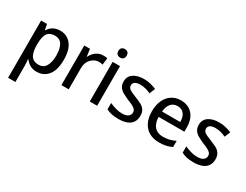

<svg xmlns="http://www.w3.org/2000/svg" viewBox="-94 -1462 3064 2392"><g transform="rotate(30 1438.0 -266.0)"><path d="M85 253V-570H170L185 -491H190Q206 -517 229 -537.5Q252 -558 284 -569.5Q316 -581 357 -581Q455 -581 515 -507Q575 -433 575 -287Q575 -238 568 -197Q561 -156 549 -123Q490 11 353 11Q295 11 254 -13.5Q213 -38 190 -73H184Q186 -55 188 -27.5Q190 0 190 22V253ZM331 -77Q402 -77 434.5 -135Q467 -193 467 -287Q467 -384 434 -439Q401 -494 331 -494Q258 -494 224 -448Q190 -402 190 -287Q190 -247 195 -209.5Q200 -172 214.5 -142Q229 -112 257 -94.5Q285 -77 331 -77Z M706 0V-570H788L802 -467H807Q833 -520 876.5 -550.5Q920 -581 972 -581Q987 -581 1004.5 -580Q1022 -579 1034 -574L1022 -477Q1011 -481 996 -483Q981 -485 967 -485Q933 -485 897 -465.5Q861 -446 836 -406Q811 -366 811 -302V0Z M1114 0V-570H1220V0ZM1168 -662Q1143 -662 1125 -677Q1107 -692 1107 -724Q1107 -756 1125 -770.5Q1143 -785 1168 -785Q1192 -785 1209.5 -770.5Q1227 -756 1227 -724Q1227 -692 1209.5 -677Q1192 -662 1168 -662Z M1529 11Q1472 11 1430 1.5Q1388 -8 1354 -26V-117Q1391 -100 1439 -85.5Q1487 -71 1533 -71Q1593 -71 1621.5 -93Q1650 -115 1650 -149Q1650 -173 1636.5 -190Q1623 -207 1594 -222.5Q1565 -238 1517 -256Q1492 -268 1470.5 -278.5Q1449 -289 1429 -300Q1393 -322 1373.5 -352Q1354 -382 1354 -428Q1354 -502 1411 -541.5Q1468 -581 1562 -581Q1613 -581 1656 -570Q1699 -559 1741 -542L1707 -460Q1672 -477 1634.5 -487Q1597 -497 1557 -497Q1507 -497 1481.5 -479.5Q1456 -462 1456 -433Q1456 -404 1475 -386.5Q1494 -369 1524.5 -357Q1555 -345 1589 -330Q1615 -320 1636.5 -309.5Q1658 -299 1677 -290Q1712 -269 1731 -238Q1750 -207 1750 -160Q1750 -104 1724.5 -65.5Q1699 -27 1649.5 -8Q1600 11 1529 11Z M2113 11Q2033 11 1972.5 -22.5Q1912 -56 1878.5 -121.5Q1845 -187 1845 -282Q1845 -374 1876 -441Q1907 -508 1963 -544.5Q2019 -581 2093 -581Q2201 -581 2262 -511.5Q2323 -442 2323 -322V-263H1953Q1955 -172 1998 -123.5Q2041 -75 2119 -75Q2172 -75 2212 -85Q2252 -95 2297 -116V-27Q2255 -8 2213 1.5Q2171 11 2113 11ZM1956 -342H2218Q2218 -416 2185.5 -457Q2153 -498 2093 -498Q2033 -498 1998 -457.5Q1963 -417 1956 -342Z M2610 11Q2553 11 2511 1.5Q2469 -8 2435 -26V-117Q2472 -100 2520 -85.5Q2568 -71 2614 -71Q2674 -71 2702.5 -93Q2731 -115 2731 -149Q2731 -173 2717.5 -190Q2704 -207 2675 -222.5Q2646 -238 2598 -256Q2573 -268 2551.5 -278.5Q2530 -289 2510 -300Q2474 -322 2454.5 -352Q2435 -382 2435 -428Q2435 -502 2492 -541.5Q2549 -581 2643 -581Q2694 -581 2737 -570Q2780 -559 2822 -542L2788 -460Q2753 -477 2715.5 -487Q2678 -497 2638 -497Q2588 -497 2562.5 -479.5Q2537 -462 2537 -433Q2537 -404 2556 -386.5Q2575 -369 2605.5 -357Q2636 -345 2670 -330Q2696 -320 2717.5 -309.5Q2739 -299 2758 -290Q2793 -269 2812 -238Q2831 -207 2831 -160Q2831 -104 2805.5 -65.5Q2780 -27 2730.5 -8Q2681 11 2610 11Z"/></g></svg>

Font: Menbere
Style: Regular
Weight: 400
Designer: Aleme Tadesse
Foundry: Sorkin Type Co
Version: Version 1.000